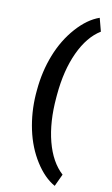

<svg xmlns="http://www.w3.org/2000/svg" viewBox="-149 -842 650 1116"><g transform="rotate(15 175.5 -283.5)"><path d="M60.5 -289.1Q60.5 -400.9 90.3 -502Q120.1 -603 178.2 -680.9Q236.3 -758.8 304.2 -789.1L331.5 -712.9Q260.3 -660.2 220.2 -549.8Q180.2 -439.5 180.2 -292V-276.9Q180.2 -128.9 219.7 -18.1Q259.3 92.8 331.5 147.5L304.2 222.2Q237.8 192.4 180.4 116.9Q123 41.5 92.8 -57.1Q62.5 -155.8 60.5 -263.2Z"/></g></svg>

Font: Roboto
Style: Bold
Weight: 700
Designer: Google
Version: Version 2.134; 2016; ttfautohint (v1.6)